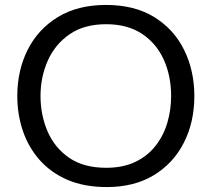

<svg xmlns="http://www.w3.org/2000/svg" viewBox="-20 -746 857 777"><path d="M412 11Q321 11 253.2 -18.2Q185.5 -47.5 140.2 -98.8Q95 -150 72.5 -216.5Q50 -283 50 -357Q50 -461 92 -544.5Q134 -628 214.2 -677Q294.5 -726 409 -726Q525 -726 604.8 -676.5Q684.5 -627 725.5 -543.2Q766.5 -459.5 766.5 -357.5Q766.5 -252 724.2 -168.8Q682 -85.5 602.8 -37.2Q523.5 11 412 11ZM409.5 -67Q478 -67 527.5 -90.8Q577 -114.5 609.2 -155.5Q641.5 -196.5 657 -248.8Q672.5 -301 672.5 -357.5Q672.5 -438.5 642.8 -504.5Q613 -570.5 554.5 -609.2Q496 -648 409.5 -648Q320.5 -648 261.5 -607.2Q202.5 -566.5 173.2 -500.2Q144 -434 144 -357.5Q144 -280.5 172.5 -214.2Q201 -148 259.8 -107.5Q318.5 -67 409.5 -67Z"/></svg>

Font: Heraclito
Style: Regular
Weight: 400
Designer: Kostas Bartsokas (font) & Cristiano Sobral (main changes)
Foundry: Kostas Bartsokas (font) & Cristiano Sobral (main changes)
Version: Version 1.00;July 8, 2020;FontCreator 13.0.0.2655 64-bit